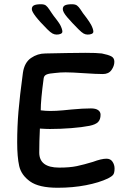

<svg xmlns="http://www.w3.org/2000/svg" viewBox="-20 -884 592 905"><path d="M224 -822Q229 -814 233.5 -808.5Q238 -803 241 -799Q244 -795 251.5 -785Q259 -775 264 -766Q274 -746 274 -735Q274 -728 266 -724.5Q258 -721 247 -721Q237 -721 227.5 -726Q218 -731 203 -746Q130 -819 130 -841Q130 -854 140.5 -859Q151 -864 173 -864Q189 -864 196.5 -858Q204 -852 212 -840Q220 -828 224 -822ZM371 -822 387 -801Q402 -781 410 -766Q420 -746 420 -735Q420 -728 412.5 -724.5Q405 -721 393 -721Q383 -721 374 -726Q365 -731 350 -746Q319 -777 297.5 -802Q276 -827 276 -841Q276 -854 286.5 -859Q297 -864 319 -864Q335 -864 343 -858Q351 -852 359 -840Q367 -828 371 -822ZM520 -90Q520 -69 513.5 -60.5Q507 -52 489 -43Q447 -23 385 -11Q323 1 252 1Q163 1 121.5 -29Q80 -59 70.5 -101.5Q61 -144 61 -213Q61 -287 67 -358.5Q73 -430 88 -541Q95 -589 126 -610.5Q157 -632 194 -632Q225 -632 295 -634L382 -635Q436 -635 460 -632Q490 -626 504.5 -618.5Q519 -611 519 -593Q519 -573 505.5 -554Q492 -535 465 -535Q434 -535 376 -539Q318 -543 289 -543Q264 -543 240 -540Q212 -538 200 -533Q188 -528 186 -516Q172 -413 172 -364Q195 -361 217 -361Q245 -361 277 -364Q309 -367 318 -368Q371 -373 409 -373Q431 -373 442.5 -365Q454 -357 454 -343Q454 -321 442.5 -309Q431 -297 402 -291Q367 -284 315.5 -280Q264 -276 215 -276Q198 -276 168 -278Q165 -217 165 -165Q165 -94 259 -94Q309 -94 342 -101Q375 -108 418 -121Q458 -136 482 -136Q501 -136 510.5 -121.5Q520 -107 520 -90Z"/></svg>

Font: Itim
Style: Regular
Weight: 400
Designer: Suppakit Chalermlarp
Version: Version 1.002g